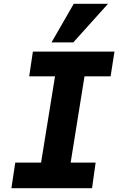

<svg xmlns="http://www.w3.org/2000/svg" viewBox="-20 -999 640 1019"><path d="M61 -136H198L272 -594H135L154.5 -725H587.5L567 -594H428.5L355 -136H487.5L468.5 0H40.5ZM253.5 -774 371.5 -979H553.5L369 -774Z"/></svg>

Font: JuliaMono Black
Style: Italic
Weight: 900
Italic angle: -9°
Monospace: yes
Designer: cormullion
Foundry: corm
Version: Version 0.057; ttfautohint (v1.8.4)